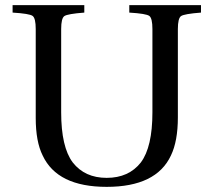

<svg xmlns="http://www.w3.org/2000/svg" viewBox="-20 -712 831 747"><path d="M29 -663V-692H308V-663Q243 -658 230.5 -649.5Q218 -641 218 -599V-275Q218 -140 263 -80Q310 -20 395 -20Q481 -20 528 -80Q573 -140 573 -275V-599Q573 -641 561 -650Q549 -659 483 -663V-692H762V-663Q697 -658 684.5 -649.5Q672 -641 672 -599V-255Q672 -163 645 -107Q588 15 395 15Q203 15 146 -107Q119 -161 119 -253V-599Q119 -641 107 -650Q95 -659 29 -663Z"/></svg>

Font: Heuristica
Style: Regular
Weight: 400
Version: Version 1.0.1 ; ttfautohint (v1.4.1)